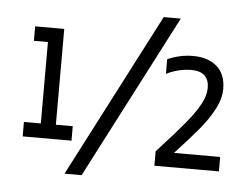

<svg xmlns="http://www.w3.org/2000/svg" viewBox="-55 -840 1185 940"><g transform="rotate(5 538.0 -370.0)"><path d="M75 0ZM315 -202V-131H75V-202H158V-602H89V-673H232V-202ZM712 -773H796L379 33H295ZM730 -115Q817 -210 863.5 -266Q910 -322 933.5 -365.5Q957 -409 957 -446Q957 -486 935 -506.5Q913 -527 871 -527Q807 -527 747 -497V-569Q808 -596 872 -596Q946 -596 989.5 -558Q1033 -520 1033 -448Q1033 -400 1005.5 -348Q978 -296 936.5 -246Q895 -196 820 -115H1047V-44H730Z"/></g></svg>

Font: Biryani
Style: Regular
Weight: 400
Designer: Dan Reynolds and Mathieu Reguer
Foundry: Dan Reynolds and Mathieu Reguer
Version: Version 1.004; ttfautohint (v1.1) -l 5 -r 5 -G 72 -x 0 -D la